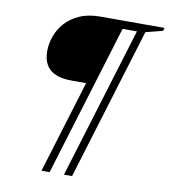

<svg xmlns="http://www.w3.org/2000/svg" viewBox="-88 -760 842 956"><g transform="rotate(10 333.0 -282.0)"><path d="M227.5 121.5H186.5L433 -685H557.5L544.5 -644H461.5ZM341 121.5H300L546.5 -685H666.5L662 -669.5L576 -647.5ZM464 -685 360.5 -346.5H256Q182 -346.5 146.5 -377.8Q111 -409 111 -470.5Q111 -508 124.5 -545.8Q138 -583.5 166.2 -615Q194.5 -646.5 238 -665.8Q281.5 -685 342 -685Z"/></g></svg>

Font: Newsreader 36pt
Style: Italic
Weight: 400
Italic angle: -17°
Designer: Hugues Gentile
Foundry: Production Type
Version: Version 1.003